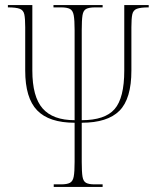

<svg xmlns="http://www.w3.org/2000/svg" viewBox="-20 -734 604 754"><path d="M191 0V-10H220Q243 -10 254.5 -16Q266 -22 269.5 -40.5Q273 -59 273 -98V-252Q173 -252 126 -300.5Q79 -349 79 -457V-627Q79 -661 75.5 -677.5Q72 -694 57.5 -699.5Q43 -705 11 -705V-714H107V-457Q107 -354 147.5 -308Q188 -262 273 -262V-616Q273 -655 269.5 -674Q266 -693 254.5 -699Q243 -705 220 -705H190V-714H383V-705H354Q330 -705 318.5 -699Q307 -693 304 -674Q301 -655 301 -616V-262Q392 -262 430 -305.5Q468 -349 468 -457V-714H564V-705Q532 -705 517.5 -699.5Q503 -694 499.5 -677.5Q496 -661 496 -627V-457Q496 -346 449 -299Q402 -252 301 -252V-98Q301 -59 304 -40.5Q307 -22 318 -16Q329 -10 351 -10H383V0Z"/></svg>

Font: Noto Serif Display Condensed Thin
Style: Regular
Weight: 100
Width: 3
Designer: Monotype Design Team
Foundry: Monotype Imaging Inc.
Version: Version 2.009